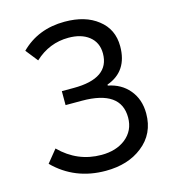

<svg xmlns="http://www.w3.org/2000/svg" viewBox="-112 -839 844 943"><g transform="rotate(-15 309.5 -367.0)"><path d="M47 -93 99 -157Q188 -68 310 -68Q384 -68 432 -105Q483 -145 483 -212Q483 -350 285 -350H202V-421H262Q445 -421 445 -548Q445 -604 404 -636Q365 -666 301 -666Q203 -666 129 -597L80 -659Q168 -747 303 -747Q408 -747 471 -697Q536 -647 536 -560Q536 -433 427 -394V-389Q493 -376 532 -330Q574 -281 574 -208Q574 -105 497 -45Q424 13 310 13Q153 13 47 -93Z"/></g></svg>

Font: Source Han Sans K Regular
Style: Regular
Weight: 400
Designer: Ryoko NISHIZUKA  (kana & ideographs); Paul D. Hunt (Latin, Greek & Cyrillic); Wenlong ZHANG  (bopomofo); Sandoll Communi
Foundry: Adobe Systems Incorporated
Version: Version 1.00 July 18, 2014, initial release